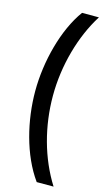

<svg xmlns="http://www.w3.org/2000/svg" viewBox="-154 -850 642 1144"><g transform="rotate(15 167.0 -278.0)"><path d="M52 -278C52 -99 100 104 201 244H305C211 95 161 -91 161 -278C161 -466 215 -658 305 -800H201C106 -670 52 -462 52 -278Z"/></g></svg>

Font: Noto Sans Tamil Condensed SemiBold
Style: Regular
Weight: 600
Width: 3
Designer: Jelle Bosma - Monotype Design Team
Foundry: Monotype Imaging Inc.
Version: Version 2.004